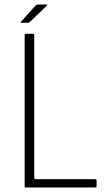

<svg xmlns="http://www.w3.org/2000/svg" viewBox="-20 -821 456 841"><path d="M92 0Q88 0 88 -5V-668Q88 -673 92 -673H125Q127 -673 128.5 -672Q130 -671 130 -668V-45Q130 -41 131 -38.5Q132 -36 137 -36H397Q400 -36 401.5 -35Q403 -34 403 -31V-5Q403 -2 401.5 -1Q400 0 397 0ZM102 -721H74Q71 -721 71 -722.5Q71 -724 72 -726L136 -797Q139 -799 141 -800Q143 -801 146 -801H185Q187 -801 187.5 -800Q188 -799 186 -797L110 -724Q108 -723 106 -722Q104 -721 102 -721Z"/></svg>

Font: Glory Thin ExtraLight
Style: Regular
Weight: 250
Version: Version 1.011